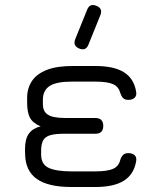

<svg xmlns="http://www.w3.org/2000/svg" viewBox="-20 -748 635 768"><path d="M296.5 -554Q270.5 -565 281 -591.5L328.5 -709Q339 -736 366 -724.5Q392 -714.5 381.5 -687.5L334 -570Q324 -543 296.5 -554ZM265.5 0Q173 0 127.5 -32Q82 -64 80.5 -130L80 -151Q80 -193 96 -214.2Q112 -235.5 142.5 -242.5Q111 -256 99.8 -277.2Q88.5 -298.5 88.5 -338.5V-356.5Q88.5 -394.5 107.5 -423.5Q126.5 -452.5 167.5 -468.5Q208.5 -484.5 274.5 -484H361.5Q435.5 -484 475.5 -459.2Q515.5 -434.5 524.5 -381.5Q527.5 -366 518.8 -357.2Q510 -348.5 493.5 -348.5Q479 -348.5 472 -356.2Q465 -364 460.5 -377.5Q454.5 -401.5 431.8 -411.5Q409 -421.5 361.5 -421.5H266Q205 -421.5 178.2 -403.8Q151.5 -386 151.5 -348.5V-330Q152 -307 163.8 -295.5Q175.5 -284 195.5 -280Q215.5 -276 240.5 -276H361.5Q393 -276 393 -244.5Q393 -213 361.5 -213H236.5Q200 -213 180.2 -207Q160.5 -201 152.5 -186.2Q144.5 -171.5 144.5 -145V-130Q144.5 -90.5 174.8 -76.5Q205 -62.5 265.5 -62.5H361.5Q409 -62.5 431.8 -72.5Q454.5 -82.5 460.5 -106.5Q465 -121 472.2 -128.2Q479.5 -135.5 494 -135.5Q510 -135.5 518.8 -127Q527.5 -118.5 524.5 -102.5Q515.5 -50.5 475.5 -25.2Q435.5 0 361.5 0Z"/></svg>

Font: Jura Light Medium
Style: Regular
Weight: 500
Version: Version 5.106